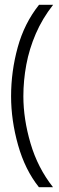

<svg xmlns="http://www.w3.org/2000/svg" viewBox="-20 -746 243 797"><path d="M200 31H141.5Q84 -41 55 -143.8Q26 -246.5 26 -346.5Q26 -449.5 53.5 -549.5Q81 -649.5 142 -726H200.5Q156 -669.5 128.8 -606.5Q101.5 -543.5 89.2 -477.5Q77 -411.5 77 -346.5Q77 -252 106.8 -150.8Q136.5 -49.5 200 31Z"/></svg>

Font: Acari Sans Neue
Style: Regular
Weight: 400
Designer: Alfredo Marco Pradil (font), Cristiano Sobral (main changes)
Foundry: Hanken Design Co. (font), Cristiano Sobral (main changes)
Version: Version 2.459;March 19, 2022;FontCreator 14.0.0.2808 64-bit;